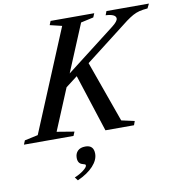

<svg xmlns="http://www.w3.org/2000/svg" viewBox="-171 -860 1172 1247"><g transform="rotate(-10 415.0 -237.0)"><path d="M159.5 -45.5 274 -26.5 263 0H-64L-53 -26.5L35 -45.5L314.5 -716.5L235.5 -735.5L246 -761.5H534L523 -735.5L439.5 -717L309 -404L633 -654.5Q671.5 -684.5 671.5 -702.5Q671.5 -732 604.5 -735.5L614.5 -761.5H894.5L880 -732Q848 -729.5 825.5 -723.8Q803 -718 782.5 -706.8Q762 -695.5 736 -676.5L441.5 -448.5L585.5 -45.5L671.5 -26.5L662 0H473.5L351 -378.5L273.5 -319ZM241 289 224.5 267Q257.5 254 283.2 234.2Q309 214.5 309 202.5Q309 197.5 305 195.2Q301 193 289 190Q258.5 182 258.5 144Q258.5 115.5 276 98.2Q293.5 81 326.5 81Q381.5 81 381.5 138Q381.5 179 344.8 219Q308 259 241 289Z"/></g></svg>

Font: Libre Caslon Text Medium Italic
Style: Regular
Weight: 500
Italic angle: -22.583°
Designer: Pablo Impallari, Rodrigo Fuenzalida, Katja Schimmel
Foundry: Pablo Impallari, Rodrigo Fuenzalida
Version: Version 2.000